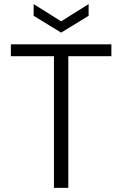

<svg xmlns="http://www.w3.org/2000/svg" viewBox="-20 -916 595 936"><path d="M243 0V-642H33V-700H523V-642H313V0ZM278 -757 144 -839V-896L278 -812L412 -896V-839Z"/></svg>

Font: DM Sans 10pt Light
Style: Regular
Weight: 300
Version: Version 4.004;gftools[0.9.30]